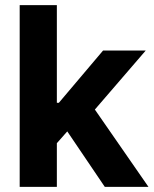

<svg xmlns="http://www.w3.org/2000/svg" viewBox="-20 -727 598 747"><path d="M56.6 -707H201.2V-327.1H209L380.9 -530.3H546.9L349.1 -300.8L557.6 0H387.7L241.7 -215.8L201.2 -169.9V0H56.6Z"/></svg>

Font: Pretendard GOV
Style: Bold
Weight: 700
Designer: Base glyphs from Inter by Rasmus Andersson; Hangeul glyphs from Noto Sans CJK(Source Han Sans) by Jang Soo-young and Kan
Foundry: Kil Hyung-jin
Version: Version 1.309